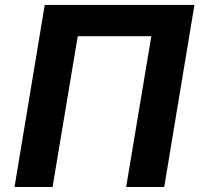

<svg xmlns="http://www.w3.org/2000/svg" viewBox="-20 -747 805 767"><path d="M756.7 -727.3H158.7L38 0H190L290.5 -602.3H584.5L484 0H636Z"/></svg>

Font: Magic Ui Pro
Style: Bold Italic
Weight: 700
Italic angle: -9.39999°
Designer: Stefan Endress, Andreas Faust
Version: Version 1.000;FEAKit 1.0